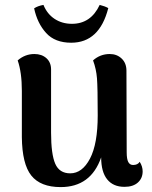

<svg xmlns="http://www.w3.org/2000/svg" viewBox="-20 -748 618 782"><path d="M561 -50Q561 -22 541.5 -4.5Q522 13 487 13Q441 13 416.5 -17.5Q392 -48 392 -107Q350 14 227 14Q145 14 107.5 -33Q70 -80 69 -190V-378Q69 -453 52 -502Q82 -528 120 -528Q150 -528 169 -511Q188 -494 188 -465V-208Q188 -120 205 -81Q222 -42 266 -42Q315 -42 346.5 -102Q378 -162 378 -278Q378 -391 375 -429Q372 -467 359 -502Q388 -528 427 -528Q456 -528 475.5 -509.5Q495 -491 495 -460L496 -128Q496 -100 502.5 -88Q509 -76 522 -76Q541 -76 549 -89Q561 -70 561 -50ZM386 -728Q407 -723 421 -715Q385 -574 270 -574Q204 -574 168 -613.5Q132 -653 119 -714Q134 -724 157 -728Q172 -691 202.5 -671Q233 -651 273 -651Q350 -651 386 -728Z"/></svg>

Font: Arima Madurai ExtraBold
Style: Regular
Weight: 800
Designer: Joana Correia and Natanael Gama
Foundry: NDISCOVER
Version: Version 1.020